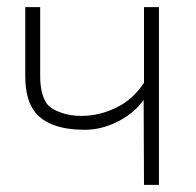

<svg xmlns="http://www.w3.org/2000/svg" viewBox="-20 -520 551 540"><path d="M219 -155Q119 -155 79 -204Q51 -239 51 -306V-500H93V-306Q93 -258 110 -231Q120 -215 148 -204.5Q176 -194 209 -194Q258 -194 305.5 -216.5Q353 -239 385 -287V-500H427V0H385L384 -239Q358 -202 312 -178.5Q266 -155 219 -155Z"/></svg>

Font: Bellota Text Light
Style: Regular
Weight: 300
Designer: Kemie Guaida
Foundry: Kemie Guaida
Version: Version 4.001